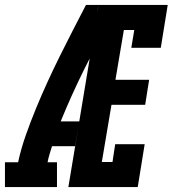

<svg xmlns="http://www.w3.org/2000/svg" viewBox="-62 -755 697 775"><path d="M-42 0V-100H11Q23 -155 42 -209Q61 -263 83 -316.5Q105 -370 129 -422.5Q153 -475 179 -527.5Q205 -580 231.5 -631.5Q258 -683 285 -735H336L332 -714L389 -688Q332 -584 279.5 -478.5Q227 -373 183 -265H258L241 -165H148Q143 -149 138 -132.5Q133 -116 130 -100H168V0ZM214 0 336 -735H615L587 -562H468L480 -634H438L404 -433H540L524 -332H388L349 -101H392L403 -173H522L494 0Z"/></svg>

Font: Iosevka Curly Slab ExObl
Style: Bold
Weight: 700
Width: 7
Italic angle: -9°
Monospace: yes
Designer: Belleve Invis
Foundry: Belleve Invis
Version: Version 11.0.0; ttfautohint (v1.8.3)